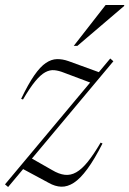

<svg xmlns="http://www.w3.org/2000/svg" viewBox="-36 -738 517 768"><path d="M-16 -0.5 405 -504 417.5 -493 -3.5 10ZM56 -340 48.5 -342.5Q77 -402 101 -436.5Q125 -471 147.2 -486Q169.5 -501 191.8 -501.5Q214 -502 238 -493.5L370 -445.5L335 -404L220.5 -447Q199.5 -455.5 181.5 -457.2Q163.5 -459 145 -449Q126.5 -439 105 -413Q83.5 -387 56 -340ZM159 -6.5 47.5 -66.5 86 -107 172 -58Q199.5 -41.5 223 -38.8Q246.5 -36 269 -48.8Q291.5 -61.5 315.2 -91Q339 -120.5 366.5 -167.5L374 -164Q341.5 -100 313.2 -61.8Q285 -23.5 259.5 -7Q234 9.5 209.2 8.8Q184.5 8 159 -6.5ZM259 -554.5 386.5 -718H461L460.5 -714L273.5 -554.5Z"/></svg>

Font: Newsreader 60pt Light
Style: Italic
Weight: 300
Italic angle: -17°
Designer: Hugues Gentile
Foundry: Production Type
Version: Version 1.003